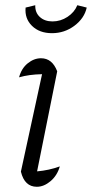

<svg xmlns="http://www.w3.org/2000/svg" viewBox="-20 -709 352 735"><path d="M209 -72Q199 -37 173.5 -15.5Q148 6 121 6Q74 6 60 -52L141 -425Q91 -424 53 -413Q62 -447 86 -466.5Q110 -486 137 -486Q180 -486 199 -436L122 -53Q168 -57 209 -72ZM179 -582Q131 -582 102.5 -610Q74 -638 78 -680L115 -689Q114 -661 132.5 -644Q151 -627 181 -627Q212 -627 238.5 -644.5Q265 -662 276 -689L312 -680Q303 -639 265 -610.5Q227 -582 179 -582Z"/></svg>

Font: Piazzolla Light
Style: Italic
Weight: 300
Italic angle: -11.3°
Designer: Juan Pablo del Peral
Foundry: Huerta Tipografica
Version: Version 1.330